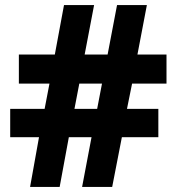

<svg xmlns="http://www.w3.org/2000/svg" viewBox="-20 -733 693 753"><path d="M498 -405H633V-519H519L556 -713H439L402 -519H312L349 -713H231L195 -519H54V-405H174L155 -306H20V-195H133L98 0H214L250 -195H339L302 0H420L458 -195H601V-306H478ZM272 -306 291 -405H380L361 -306Z"/></svg>

Font: Noto Sans Ethiopic ExtraBold
Style: Regular
Weight: 800
Designer: Monotype Design Team
Foundry: Monotype Imaging Inc.
Version: Version 2.102